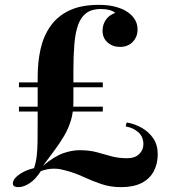

<svg xmlns="http://www.w3.org/2000/svg" viewBox="-20 -756 700 790"><path d="M387 -736Q424 -736 451.5 -729Q479 -722 496 -712Q519 -699 532.5 -679.5Q546 -660 546 -635Q546 -604 526 -583.5Q506 -563 474 -563Q443 -563 422.5 -581.5Q402 -600 402 -629Q402 -655 415.5 -674.5Q429 -694 454 -703Q447 -710 431 -714.5Q415 -719 395 -719Q358 -719 335.5 -702.5Q313 -686 301.5 -654Q290 -622 286 -574.5Q282 -527 282 -465V-337Q282 -295 272 -261.5Q262 -228 244.5 -198Q227 -168 204.5 -138Q182 -108 157 -74Q204 -113 240 -125.5Q276 -138 307 -138Q347 -138 377 -130Q407 -122 436.5 -113.5Q466 -105 503 -105Q535 -105 552.5 -122Q570 -139 570 -162Q570 -193 549.5 -211.5Q529 -230 497 -236L501 -252Q533 -247 562.5 -230.5Q592 -214 610.5 -187Q629 -160 629 -121Q629 -82 612.5 -51Q596 -20 562.5 -3Q529 14 478 14Q434 14 396 1Q358 -12 322.5 -28.5Q287 -45 252 -54Q242 -57 229.5 -59.5Q217 -62 203 -62Q175 -62 148 -52Q127 -19 102.5 -2.5Q78 14 55 14Q46 14 39.5 11Q33 8 33 -2Q33 -13 43.5 -24.5Q54 -36 73.5 -47Q93 -58 120 -64Q128 -88 131 -113.5Q134 -139 134.5 -173.5Q135 -208 135 -258V-439Q135 -501 147 -554.5Q159 -608 188 -649Q217 -690 265.5 -713Q314 -736 387 -736ZM403 -317V-297H58V-317ZM403 -417V-397H58V-417Z"/></svg>

Font: Playfair Display
Style: Bold
Weight: 700
Designer: Claus Eggers Sørensen
Foundry: Claus Eggers Sørensen
Version: Version 1.203